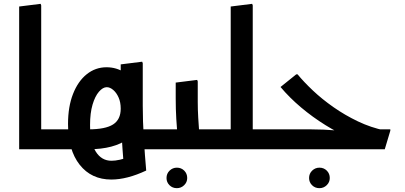

<svg xmlns="http://www.w3.org/2000/svg" viewBox="-20 -779 2114 1002"><path d="M195 0 80 -1V-745L192 -759L195 -751ZM80 0V-104H281V0ZM281 0V-104Q293 -104 297 -90.5Q301 -77 301 -53Q301 -31 297 -15.5Q293 0 281 0Z M694 0V-104H811V0ZM811 0V-104Q823 -104 827 -90Q831 -76 831 -53Q831 -31 827 -15.5Q823 0 811 0ZM561 158Q457 158 396 81Q335 4 335 -132Q335 -222 361 -288.5Q387 -355 432.5 -391.5Q478 -428 536 -428Q588 -428 631 -400Q674 -372 699.5 -323.5Q725 -275 725 -213Q725 -110 650 -55Q575 0 442 0H392V-104H442Q530 -104 570 -129.5Q610 -155 610 -212Q610 -245 599 -270Q588 -295 571 -309.5Q554 -324 537 -324Q517 -324 496.5 -300.5Q476 -277 463 -233Q450 -189 450 -127Q450 -35 480 12.5Q510 60 562 60Q581 60 606 54.5Q631 49 658 38L625 73Q619 1 614.5 -78Q610 -157 610 -227V-443L722 -457L725 -449V-227Q725 -148 730.5 -57.5Q736 33 743 111Q643 158 561 158ZM281 0V-104H392V0ZM281 0Q270 0 265.5 -15.5Q261 -31 261 -53Q261 -76 265.5 -90Q270 -104 281 -104Z M903 203Q880 203 864.5 187.5Q849 172 849 150Q849 127 865 111.5Q881 96 903 96Q926 96 941.5 111.5Q957 127 957 150Q957 172 941 187.5Q925 203 903 203Z M978 0V-104H1098V0ZM1098 0V-104Q1110 -104 1114 -90.5Q1118 -77 1118 -53Q1118 -31 1114 -15.5Q1110 0 1098 0ZM906 0 909 -42Q909 -42 906 -74.5Q903 -107 900 -158Q897 -209 897 -265V-348L1009 -362L1012 -354V-247Q1012 -206 1014.5 -165Q1017 -124 1019.5 -89.5Q1022 -55 1024.5 -34.5Q1027 -14 1027 -14L1012 0ZM811 0V-104H917V0ZM811 0Q800 0 795.5 -15.5Q791 -31 791 -53Q791 -76 795.5 -90Q800 -104 811 -104Z M1269 0V-104H1385V0ZM1385 0V-104Q1397 -104 1401 -90.5Q1405 -77 1405 -53Q1405 -31 1401 -15.5Q1397 0 1385 0ZM1184 0V-745L1296 -759L1299 -751V-14L1284 0ZM1098 0V-104H1261V0ZM1098 0Q1087 0 1082.5 -15.5Q1078 -31 1078 -53Q1078 -76 1082.5 -90Q1087 -104 1098 -104Z M1647 203Q1624 203 1608.5 187.5Q1593 172 1593 150Q1593 127 1609 111.5Q1625 96 1647 96Q1670 96 1685.5 111.5Q1701 127 1701 150Q1701 172 1685 187.5Q1669 203 1647 203Z M1955 -10Q1887 -25 1816.5 -54.5Q1746 -84 1678.5 -126Q1611 -168 1551 -218.5Q1491 -269 1444 -325L1526 -391H1533Q1565 -352 1612.5 -307Q1660 -262 1720 -220Q1780 -178 1848 -145.5Q1916 -113 1989 -98ZM1385 0V-104H1600Q1635 -104 1668.5 -102.5Q1702 -101 1724.5 -99Q1747 -97 1747 -97L1841 -104H2017V-97L1988 0ZM1385 0Q1374 0 1369.5 -15.5Q1365 -31 1365 -53Q1365 -76 1369.5 -90Q1374 -104 1385 -104Z"/></svg>

Font: Fustat
Style: Bold
Weight: 700
Designer: Mohamed Gaber, Khaled Hosny, Laura Garcia Mut
Foundry: Kief Type Foundry, Alif Type Foundry, Hard Type Foundry
Version: Version 1.007